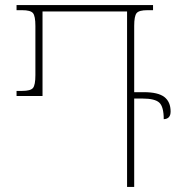

<svg xmlns="http://www.w3.org/2000/svg" viewBox="-20 -734 710 754"><path d="M545 -372Q601 -372 625.5 -353Q650 -334 650 -296Q650 -267 623 -266Q623 -315 605.5 -331Q588 -347 540 -347H507V0H479V-689H147V-357H45V-377H67Q100 -377 109.5 -388.5Q119 -400 119 -439V-632Q119 -671 109.5 -682.5Q100 -694 67 -694H45V-714H581V-694H559Q526 -694 516.5 -682.5Q507 -671 507 -632V-372Z"/></svg>

Font: Noto Serif Georgian SemiCondensed Thin
Style: Regular
Weight: 100
Width: 4
Designer: Monotype Design Team, Akaki Razmadze
Foundry: Google LLC
Version: Version 2.003; ttfautohint (v1.8.4.7-5d5b)